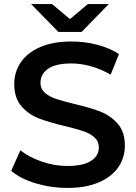

<svg xmlns="http://www.w3.org/2000/svg" viewBox="-20 -914 669 944"><path d="M35 -74 80 -175Q123 -141 185.5 -119.5Q248 -98 311 -98Q389 -98 427.5 -123Q466 -148 466 -189Q466 -219 444.5 -238.5Q423 -258 390 -269Q357 -280 300 -294Q220 -313 170.5 -332Q121 -351 85.5 -391.5Q50 -432 50 -501Q50 -559 81.5 -606.5Q113 -654 176.5 -682Q240 -710 332 -710Q396 -710 458 -694Q520 -678 565 -648L524 -547Q478 -574 428 -588Q378 -602 331 -602Q254 -602 216.5 -576Q179 -550 179 -507Q179 -477 200.5 -458Q222 -439 255 -428Q288 -417 345 -403Q423 -385 473 -365.5Q523 -346 558.5 -306Q594 -266 594 -198Q594 -140 562.5 -93Q531 -46 467 -18Q403 10 311 10Q230 10 154.5 -13Q79 -36 35 -74ZM515 -894 381 -757H267L133 -894H236L324 -820L412 -894Z"/></svg>

Font: mBank SemiBold
Style: Regular
Weight: 600
Designer: Julieta Ulanovsky
Foundry: Julieta Ulanovsky
Version: Version 7.200